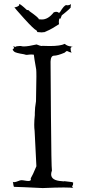

<svg xmlns="http://www.w3.org/2000/svg" viewBox="-20 -959 441 976"><path d="M353 -3Q347 -6 347 -13V-15H348Q352 -15 352 -31Q345 -33 345 -33.5Q345 -34 307 -38Q306 -37 303 -37L295 -38Q240 -41 240 -73Q240 -81 244 -92Q241 -107 239 -369.5Q237 -632 237 -646Q238 -676 255 -676Q272 -676 308 -691Q316 -698 320 -700Q338 -692 342 -692Q344 -692 344 -693L343 -694Q339 -699 339 -711V-716Q345 -716 345 -717L341 -718V-719Q341 -722 351 -723H344Q324 -723 309 -736Q287 -725 233 -725L194 -726L192 -725Q186 -725 166 -733Q123 -723 101 -723Q92 -723 87 -725H78Q63 -725 57 -720Q51 -724 49 -724L48 -723Q48 -721 52 -716Q51 -713 44 -707Q45 -704 51.5 -697Q58 -690 103 -683Q106 -681 116 -680Q131 -682 140 -682Q148 -682 152 -681Q153 -668 164 -606Q165 -598 165 -570L163 -444Q157 -410 157 -385V-374Q154 -347 154 -325Q154 -308 156 -293Q164 -145 165 -114Q146 -68 136 -52L137 -47Q137 -39 124 -39Q117 -39 106.5 -41Q96 -43 89 -43L82 -42Q60 -33 51 -33Q47 -33 45 -35Q47 -30 48 -19.5Q49 -9 53 -9H57Q75 -9 197 -3Q265 -6 304 -6Q343 -6 353 -3ZM197 -794 196 -796 204 -795Q221 -803 230 -806.5Q239 -810 280 -836L279 -847Q279 -859 283 -867Q284 -863 285 -863Q288 -863 294 -881Q340 -917 340 -923L339 -926L341 -938Q332 -932 324 -932L317 -933Q306 -933 284 -896L279 -894Q273 -899 266 -899Q260 -899 253 -896Q225 -860 193 -860L177 -861V-862Q177 -869 130 -902Q127 -908 119 -908H117Q84 -939 77 -939L78 -935Q78 -930 69 -926Q60 -922 56 -922H53Q53 -920 102 -865.5Q151 -811 166 -804L170 -796Z"/></svg>

Font: Xiaobo Songti 小帛宋体
Style: Regular
Weight: 400
Version: Version 1.501;March 17, 2024;FontCreator 14.0.0.2814 64-bit